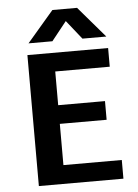

<svg xmlns="http://www.w3.org/2000/svg" viewBox="-60 -947 713 993"><g transform="rotate(-5 296.5 -450.5)"><path d="M101 0ZM540 -97V0H101V-680H520V-583H237V-408H480V-311H237V-97ZM392 -740 314 -838 236 -740H112L250 -901H378L516 -740Z"/></g></svg>

Font: MartelSansBold
Style: Bold
Weight: 700
Designer: Dan Reynolds and Mathieu Réguer
Foundry: Dan Reynolds and Mathieu Réguer
Version: Version 1.002; ttfautohint (v1.1) -l 5 -r 5 -G 72 -x 0 -D la